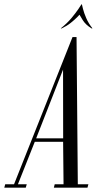

<svg xmlns="http://www.w3.org/2000/svg" viewBox="-78 -871 518 891"><path d="M-58.1 0 -53.8 -16H-12.8L258.5 -699H277.2L283.1 -16H332.2L327.9 0H171.9L175.9 -16H216.9L214.9 -213H83.4L5.2 -16H46.1L41.5 0ZM214.6 -548.1 89.8 -229H215.1ZM207.9 -739 204 -739.4Q233.2 -762.6 253.7 -787.1Q274.1 -811.6 286.2 -829.8Q298.4 -847.9 300 -850.9H302L292.2 -804Q290.6 -802 279.4 -790.6Q268.2 -779.2 250.2 -764.8Q232.1 -750.4 207.9 -739ZM347.1 -739Q319 -756.2 305.6 -778.3Q292.2 -800.4 290.2 -804L300 -850.9H302Q302.6 -847.9 307.1 -829.8Q311.5 -811.6 322.1 -787.1Q332.6 -762.6 351 -739.4Z"/></svg>

Font: Emberly Black
Style: Italic
Weight: 900
Italic angle: -12°
Designer: Rajesh Rajput
Foundry: Rajesh Rajput
Version: Version 1.000